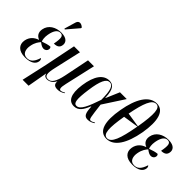

<svg xmlns="http://www.w3.org/2000/svg" viewBox="-49 -1517 2464 2464"><g transform="rotate(45 1183.5 -285.0)"><path d="M296 -605 431 -763 434 -775C399 -812 347 -819 331 -766L285 -610ZM188 10C295 10 344 -31 353 -82C357 -103 351 -122 339 -130C307 -25 262 -1 211 -1C135 -1 119 -74 131 -140C144 -215 176 -252 196 -275C233 -246 256 -237 279 -237C306 -237 329 -256 333 -281C337 -303 328 -314 320 -319C286 -316 247 -305 198 -287C190 -300 180 -349 190 -402C207 -500 245 -536 287 -536C339 -536 347 -496 325 -378C390 -378 414 -404 420 -444C428 -489 404 -546 293 -546C195 -546 107 -496 90 -400C79 -338 107 -298 155 -279V-276C97 -257 45 -216 31 -139C16 -53 69 10 188 10Z M370 234H478L526 -35H528C535 -3 554 10 587 10C631 10 673 -17 698 -66H700C695 -13 722 7 773 7C806 7 839 -2 874 -26L871 -35C845 -18 825 -12 814 -12C791 -12 780 -33 801 -122L895 -536H787L717 -191C689 -53 649 0 593 0C536 0 530 -48 557 -166L641 -536H533L447 -112Z M1074 10C1156 10 1194 -54 1232 -145H1237C1242 -26 1264 7 1322 7C1362 7 1395 -10 1418 -26L1414 -35C1400 -25 1375 -12 1358 -12C1330 -12 1329 -42 1303 -248L1490 -536H1367L1288 -352H1284C1281 -515 1227 -547 1167 -547C1061 -547 987 -452 959 -257C932 -65 985 10 1074 10ZM1095 -17C1044 -17 1033 -77 1060 -270C1086 -460 1125 -535 1184 -535C1240 -535 1266 -471 1266 -298C1207 -125 1162 -17 1095 -17Z M1665 10C1799 10 1892 -137 1935 -378C1977 -620 1937 -770 1804 -770C1666 -770 1574 -620 1532 -379C1489 -137 1527 10 1665 10ZM1838 -390 1639 -421C1683 -650 1728 -760 1802 -760C1875 -760 1882 -650 1838 -390ZM1667 -1C1591 -1 1587 -116 1627 -351L1836 -383C1789 -117 1743 -1 1667 -1Z M2134 10C2241 10 2290 -31 2299 -82C2303 -103 2297 -122 2285 -130C2253 -25 2208 -1 2157 -1C2081 -1 2065 -74 2077 -140C2090 -215 2122 -252 2142 -275C2179 -246 2202 -237 2225 -237C2252 -237 2275 -256 2279 -281C2283 -303 2274 -314 2266 -319C2232 -316 2193 -305 2144 -287C2136 -300 2126 -349 2136 -402C2153 -500 2191 -536 2233 -536C2285 -536 2293 -496 2271 -378C2336 -378 2360 -404 2366 -444C2374 -489 2350 -546 2239 -546C2141 -546 2053 -496 2036 -400C2025 -338 2053 -298 2101 -279V-276C2043 -257 1991 -216 1977 -139C1962 -53 2015 10 2134 10Z"/></g></svg>

Font: Noto Serif Display ExtraCondensed Medium
Style: Italic
Weight: 500
Width: 2
Italic angle: -12°
Designer: Monotype Design Team
Foundry: Monotype Imaging Inc.
Version: Version 2.009